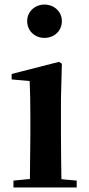

<svg xmlns="http://www.w3.org/2000/svg" viewBox="-20 -821 389 841"><path d="M175 -655C217 -655 251 -685 251 -729C251 -770 217 -801 175 -801C133 -801 99 -770 99 -729C99 -685 133 -655 175 -655ZM110 0H316V-30L249 -36C248 -94 247 -180 247 -235V-388L251 -542L238 -550L31 -497V-473L110 -466C112 -418 113 -375 113 -308V-235L111 -37L39 -30V0Z"/></svg>

Font: Noto Serif SC
Style: Bold
Weight: 700
Designer: Ryoko NISHIZUKA 西塚涼子 (kana & ideographs); Frank Grießhammer (Latin, Greek & Cyrillic); Wenlong ZHANG 张文龙 (bopomofo); San
Foundry: Adobe
Version: Version 2.001;hotconv 1.1.0;makeotfexe 2.6.0